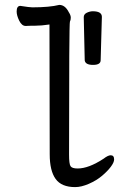

<svg xmlns="http://www.w3.org/2000/svg" viewBox="-20 -740 540 784"><path d="M287 24Q231 24 207 -9.5Q183 -43 183 -110L182 -640Q149 -635 123.5 -635Q98 -635 85 -634Q69 -634 58.5 -655.5Q48 -677 48 -693Q48 -716 63 -716Q101 -710 112 -710Q182 -710 222 -720Q246 -720 261 -690Q269 -678 269 -668Q269 -658 265.5 -651.5Q262 -645 262 -108Q262 -71 268 -61.5Q274 -52 297 -52Q342 -52 403 -92Q421 -106 432 -106Q446 -106 446 -89Q446 -77 432.5 -59Q419 -41 396.5 -22Q374 -3 343 10.5Q312 24 287 24ZM360 -475Q329 -475 326 -493L322 -670Q322 -682 334.5 -688Q347 -694 359 -694Q396 -694 396 -671L391 -494Q391 -475 360 -475Z"/></svg>

Font: LXGW WenKai Mono TC
Style: Bold
Weight: 700
Designer: LXGW / Fontworks Inc.
Foundry: LXGW / Fontworks Inc.
Version: Version 1.330